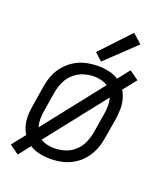

<svg xmlns="http://www.w3.org/2000/svg" viewBox="-147 -867 870 1011"><g transform="rotate(20 288.0 -361.0)"><path d="M72 45 124 -21Q148 -5 178 1.5Q208 8 239 8Q272 8 305 1Q338 -6 368.5 -24Q399 -42 421.5 -69.5Q444 -97 456.5 -128.5Q469 -160 474 -193L493 -303Q497 -331 498 -359.5Q499 -388 492.5 -414.5Q486 -441 472 -464L531 -538L479 -575L427 -509Q403 -525 373 -531.5Q343 -538 312 -538Q280 -538 246.5 -531Q213 -524 183 -506Q153 -488 130 -461Q107 -434 94.5 -402Q82 -370 77 -337L59 -227Q54 -199 53 -171Q52 -143 58.5 -116Q65 -89 79 -67L20 8ZM126 -127Q120 -148 120 -171Q120 -194 124 -218L142 -328Q147 -357 159.5 -386Q172 -415 196.5 -437.5Q221 -460 251 -469.5Q281 -479 311 -479Q331 -479 351 -474Q371 -469 387 -458ZM241 -52Q220 -52 200 -56.5Q180 -61 164 -72L425 -403Q431 -382 431 -359Q431 -336 427 -313L409 -203Q404 -173 391.5 -144Q379 -115 354.5 -92.5Q330 -70 300 -61Q270 -52 241 -52ZM317 -565 481 -721 429 -767 275 -603Z"/></g></svg>

Font: Iosevka Sparkle Light Oblique
Style: Regular
Weight: 300
Italic angle: -9°
Designer: Belleve Invis
Foundry: Belleve Invis
Version: Version 4.5.0; ttfautohint (v1.8.3)